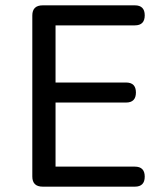

<svg xmlns="http://www.w3.org/2000/svg" viewBox="-20 -699 617 719"><path d="M140 -679H485Q522 -679 522 -641.5Q522 -604 485 -604H188V-390H452Q489 -390 489 -352.5Q489 -315 452 -315H188V-75H485Q522 -75 522 -37.5Q522 0 485 0H140Q101 0 101 -38V-641Q101 -679 140 -679Z"/></svg>

Font: Merge One
Style: Regular
Weight: 400
Designer: Kosal Sen
Foundry: Philatype
Version: Version 1.001